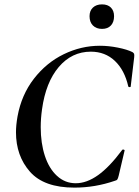

<svg xmlns="http://www.w3.org/2000/svg" viewBox="-20 -845 633 877"><path d="M53 -241Q53 -273 60 -313Q78 -412 135 -485.5Q192 -559 271.5 -597.5Q351 -636 436 -636Q476 -636 518.5 -627.5Q561 -619 585 -607Q591 -603 592.5 -599Q594 -595 593 -584L577 -450Q577 -447 572 -447Q567 -447 566 -450Q549 -525 504.5 -567Q460 -609 395 -609Q308 -609 248.5 -539Q189 -469 172 -346Q166 -304 166 -264Q166 -191 185 -133Q204 -75 240.5 -41.5Q277 -8 326 -8Q376 -8 428 -45Q480 -82 538 -160Q539 -162 542 -162Q545 -162 547.5 -160.5Q550 -159 549 -157L522 -42Q519 -30 516 -25.5Q513 -21 504 -19Q414 12 320 12Q181 12 117 -60.5Q53 -133 53 -241ZM389 -771Q389 -796 404.5 -810.5Q420 -825 446 -825Q472 -825 486.5 -810.5Q501 -796 501 -771Q501 -744 486.5 -728.5Q472 -713 446 -713Q420 -713 404.5 -728.5Q389 -744 389 -771Z"/></svg>

Font: Cormorant Garamond
Style: Bold Italic
Weight: 700
Italic angle: -10°
Designer: Christian Thalmann (Catharsis Fonts)
Foundry: Catharsis Fonts
Version: Version 4.000